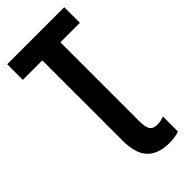

<svg xmlns="http://www.w3.org/2000/svg" viewBox="-289 -773 1052 1052"><g transform="rotate(-45 237.0 -247.0)"><path d="M341 220Q255 220 211 175Q167 130 167 27V-593H16V-714H458V-593H307V20Q307 62 319 82Q331 102 363 102Q380 102 393 99Q406 96 417 92V208Q384 220 341 220Z"/></g></svg>

Font: Noto Sans Condensed
Style: Bold
Weight: 700
Width: 3
Designer: Monotype Design Team
Foundry: Monotype Imaging Inc.
Version: Version 2.013; ttfautohint (v1.8.4.7-5d5b)